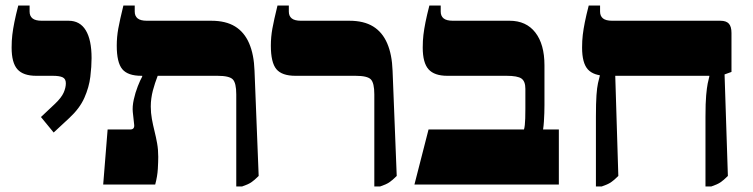

<svg xmlns="http://www.w3.org/2000/svg" viewBox="-20 -667 2721 694"><path d="M174 -188 128 -244 179 -292Q202 -314 210 -332Q218 -350 218 -366Q218 -382 206.5 -387.5Q195 -393 171 -393H111Q64 -393 43 -416.5Q22 -440 22 -495Q22 -520 24.5 -541Q27 -562 32 -587Q37 -612 46 -647H87V-625Q87 -609 97.5 -600.5Q108 -592 131 -592H228Q269 -592 290 -557.5Q311 -523 311 -457Q311 -427 306.5 -389.5Q302 -352 285 -313.5Q268 -275 230 -240Z M834 7V-326Q834 -367 821.5 -380Q809 -393 766 -393H491Q442 -393 422 -417Q402 -441 402 -502Q402 -533 407.5 -563.5Q413 -594 426 -647H467V-625Q467 -609 477.5 -600.5Q488 -592 511 -592H744Q796 -592 829.5 -571.5Q863 -551 880.5 -510.5Q898 -470 900 -411L915 -31Q899 -15 887.5 -7.5Q876 0 855 7ZM353 0 369 -199H451Q459 -199 462.5 -203.5Q466 -208 465 -216L460 -262Q458 -282 463.5 -307Q469 -332 478 -355Q487 -378 494 -390V-434H550V-393Q545 -380 540.5 -366.5Q536 -353 532.5 -339.5Q529 -326 527 -311.5Q525 -297 525 -282Q525 -259 529 -237Q533 -215 538.5 -193Q544 -171 548 -148.5Q552 -126 552 -100Q552 -83 550.5 -56.5Q549 -30 541 0Z M1333 7V-326Q1333 -367 1320.5 -380Q1308 -393 1265 -393H1048Q999 -393 979 -417Q959 -441 959 -502Q959 -533 964.5 -563.5Q970 -594 983 -647H1024V-625Q1024 -609 1034.5 -600.5Q1045 -592 1068 -592H1243Q1295 -592 1328.5 -571.5Q1362 -551 1379.5 -510.5Q1397 -470 1399 -411L1414 -31Q1398 -15 1386.5 -7.5Q1375 0 1354 7Z M1478 0 1529 -199H1874Q1876 -206 1877 -215.5Q1878 -225 1878.5 -239Q1879 -253 1879 -274V-346Q1879 -373 1865 -383Q1851 -393 1811 -393H1597Q1550 -393 1529 -416.5Q1508 -440 1508 -495Q1508 -520 1510.5 -541Q1513 -562 1518 -587Q1523 -612 1532 -647H1573V-625Q1573 -609 1583.5 -600.5Q1594 -592 1617 -592H1822Q1882 -592 1915 -549.5Q1948 -507 1948 -431V-287Q1948 -274 1947.5 -258.5Q1947 -243 1946 -227.5Q1945 -212 1943 -199H2000V0Z M2530 7V-245Q2530 -295 2532.5 -322.5Q2535 -350 2538 -365Q2541 -380 2544 -391V-393H2173Q2126 -393 2105 -416Q2084 -439 2084 -495Q2084 -520 2086.5 -541Q2089 -562 2094 -587Q2099 -612 2108 -647H2149V-625Q2149 -609 2159.5 -600.5Q2170 -592 2193 -592H2584Q2605 -592 2614.5 -581.5Q2624 -571 2624 -548V-407L2599 -398L2611 -31Q2595 -15 2583.5 -7.5Q2572 0 2551 7ZM2134 7V-245Q2134 -295 2136 -323Q2138 -351 2141.5 -366.5Q2145 -382 2148 -393V-422H2203L2215 -31Q2199 -15 2187.5 -7.5Q2176 0 2155 7Z"/></svg>

Font: Noto Serif Hebrew Black
Style: Regular
Weight: 900
Version: Version 2.003